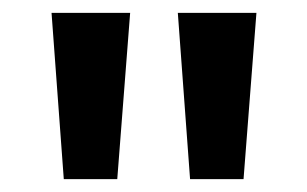

<svg xmlns="http://www.w3.org/2000/svg" viewBox="-20 -734 477 298"><path d="M182 -714 162 -456H79L60 -714ZM378 -714 358 -456H275L256 -714Z"/></svg>

Font: Noto Sans SemiCondensed SemiBold
Style: Regular
Weight: 600
Width: 4
Designer: Monotype Design Team
Foundry: Monotype Imaging Inc.
Version: Version 2.013; ttfautohint (v1.8.4.7-5d5b)